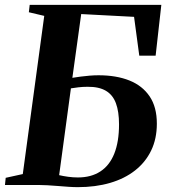

<svg xmlns="http://www.w3.org/2000/svg" viewBox="-28 -763 703 792"><path d="M293 9Q275 9 253.8 7.5Q232.5 6 210.5 4.2Q188.5 2.5 167.8 1.2Q147 0 129.5 0H-7.5L-4.5 -29.5L66 -45L154.5 -697.5L91 -712.5L94.5 -743H637.5L614 -533.5H546.5L525 -693.5L307 -705L270.5 -442Q286 -444.5 304.5 -447Q323 -449.5 342.2 -451Q361.5 -452.5 378.5 -452.5Q452 -452.5 505.8 -431Q559.5 -409.5 589.2 -365.5Q619 -321.5 619 -253Q619 -190.5 595.5 -142Q572 -93.5 529 -59.8Q486 -26 426 -8.5Q366 9 293 9ZM293.5 -31Q348 -31 386 -55.8Q424 -80.5 443.5 -129.5Q463 -178.5 463 -250Q463 -302.5 450.2 -337Q437.5 -371.5 408.8 -388.5Q380 -405.5 333 -405Q313.5 -405 295 -402.8Q276.5 -400.5 264.5 -398.5L216 -40.5Q233 -36.5 253 -33.8Q273 -31 293.5 -31Z"/></svg>

Font: Merriweather 96pt
Style: Bold Italic
Weight: 700
Italic angle: -7.8°
Version: Version 2.101